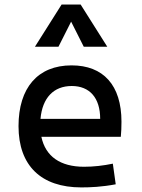

<svg xmlns="http://www.w3.org/2000/svg" viewBox="-20 -815 626 845"><path d="M337.9 9.8C377 9.8 427.7 7.8 489.3 -3.9L476.6 -94.7C433.6 -85.9 392.6 -81.1 349.6 -81.1C245.6 -81.1 180.2 -126.5 162.1 -212.9H511.7C513.7 -233.4 514.6 -254.9 514.6 -279.3C514.6 -440.4 434.6 -527.3 294.9 -527.3C146.5 -527.3 61.5 -428.7 61.5 -259.8C61.5 -85.9 161.1 9.8 337.9 9.8ZM133.8 -609.4H237.3L293 -719.7L348.6 -609.4H452.1L335 -794.9H251ZM158.2 -292C166.5 -384.3 215.8 -436.5 295.9 -436.5C374 -436.5 420.9 -384.8 420.9 -292Z"/></svg>

Font: Cascadia Mono NF
Style: Regular
Weight: 400
Monospace: yes
Designer: Aaron Bell
Foundry: Saja Typeworks
Version: Version 2404.023